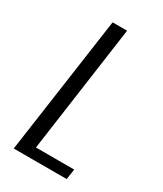

<svg xmlns="http://www.w3.org/2000/svg" viewBox="-155 -653 607 715"><g transform="rotate(30 148.5 -295.5)"><path d="M27.7 0 111.7 -591H174L97.5 -44.6H262L255.3 0Z"/></g></svg>

Font: Alumni Sans Thin
Style: Italic
Weight: 100
Italic angle: -8°
Designer: Robert E. Leuschke
Foundry: Robert E. Leuschke
Version: Version 1.016